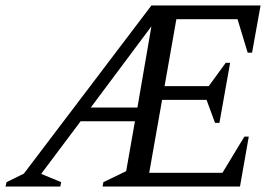

<svg xmlns="http://www.w3.org/2000/svg" viewBox="-35 -680 1005 700"><path d="M-15 0 -11 -16 52 -47 517 -660H915L884 -488H868L831 -610H608L565 -366H726L788 -451H804L765 -232H749L718 -316H556L509 -50H776L856 -182H872L840 0H339L342 -16L425 -56L457 -238H259L115 -46L188 -16L185 0ZM296 -288H466L517 -584Z"/></svg>

Font: Spectral SC
Style: Italic
Weight: 400
Italic angle: -10°
Designer: Jean-Baptiste Levee
Foundry: Production Type
Version: Version 2.001